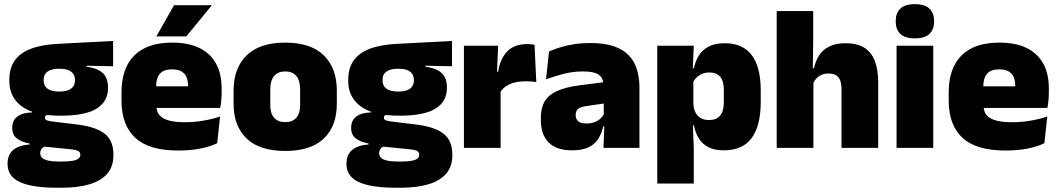

<svg xmlns="http://www.w3.org/2000/svg" viewBox="-20 -713 5107 926"><path d="M272.5 -155Q147.5 -155 86.2 -199.2Q25 -243.5 25 -322V-328Q25 -383 50.2 -420Q75.5 -457 127.5 -477.2Q179.5 -497.5 259.5 -501.5L525.5 -515.5V-393.5L397.5 -396V-391Q433 -386.5 456 -374.5Q479 -362.5 490 -342Q501 -321.5 501 -291.5V-288.5Q501 -223.5 446 -189.2Q391 -155 272.5 -155ZM263.5 66H280Q313 66 332 62.2Q351 58.5 359.2 51.2Q367.5 44 367.5 34V33Q367.5 19 354.2 13.8Q341 8.5 318 6.5L171 -8L208.5 -10.5Q198 -8.5 190.2 -3.8Q182.5 1 178.2 8.2Q174 15.5 174 25.5V26.5Q174 38.5 182.8 47.5Q191.5 56.5 211.2 61.2Q231 66 263.5 66ZM255.5 192.5Q178.5 192.5 125 181Q71.5 169.5 44 144Q16.5 118.5 16.5 77V75Q16.5 46.5 29 27Q41.5 7.5 65.5 -3.2Q89.5 -14 123 -16V-21Q83.5 -28 61.2 -45.5Q39 -63 39 -96V-97Q39 -121 50.2 -137Q61.5 -153 82.8 -161.5Q104 -170 134 -170.5V-190L251.5 -160H220Q208 -160 202.5 -156.5Q197 -153 197 -146V-145.5Q197 -136 206.5 -132.5Q216 -129 236.5 -126.5L352 -112.5Q440 -102 483.5 -69.2Q527 -36.5 527 33V36.5Q527 89.5 497.8 124Q468.5 158.5 412.5 175.5Q356.5 192.5 276 192.5ZM266 -271.5Q292 -271.5 308.5 -277.8Q325 -284 333.2 -296Q341.5 -308 341.5 -325V-328Q341.5 -345 333.2 -357Q325 -369 308.5 -375.2Q292 -381.5 266 -381.5Q240.5 -381.5 223.8 -375.2Q207 -369 198.8 -357.2Q190.5 -345.5 190.5 -328V-325Q190.5 -308 198.8 -296Q207 -284 223.8 -277.8Q240.5 -271.5 266 -271.5Z M840 13Q698.5 13 632.2 -48.5Q566 -110 566 -228.5V-267Q566 -384.5 628.2 -446Q690.5 -507.5 810 -507.5Q889.5 -507.5 942.5 -481.2Q995.5 -455 1022.2 -405.8Q1049 -356.5 1049 -287V-271.5Q1049 -251.5 1047.2 -230.8Q1045.5 -210 1042 -192.5H883.5Q885.5 -223 886.2 -250Q887 -277 887 -298.5Q887 -324.5 879 -342.2Q871 -360 854 -369.2Q837 -378.5 810 -378.5Q769.5 -378.5 751.2 -357.5Q733 -336.5 733 -298V-253.5L734 -234.5V-203.5Q734 -188 739.5 -173.5Q745 -159 759.8 -147.8Q774.5 -136.5 801.8 -130Q829 -123.5 872.5 -123.5Q917 -123.5 959.5 -130.8Q1002 -138 1041.5 -151L1027.5 -22.5Q993 -5.5 945.2 3.8Q897.5 13 840 13ZM659.5 -192.5V-296.5H1006.5V-192.5ZM819.5 -688H1000.5V-686L878.5 -537.5H735V-539Z M1355.5 15Q1232 15 1169.2 -45.2Q1106.5 -105.5 1106.5 -212.5V-275Q1106.5 -384.5 1169.5 -446Q1232.5 -507.5 1355.5 -507.5Q1479 -507.5 1541.8 -446Q1604.5 -384.5 1604.5 -275V-212.5Q1604.5 -105.5 1542 -45.2Q1479.5 15 1355.5 15ZM1355.5 -124Q1391 -124 1409.2 -145.2Q1427.5 -166.5 1427.5 -206V-282Q1427.5 -324.5 1409.2 -346.5Q1391 -368.5 1355.5 -368.5Q1320.5 -368.5 1302 -346.5Q1283.5 -324.5 1283.5 -282V-206Q1283.5 -166.5 1302 -145.2Q1320.5 -124 1355.5 -124Z M1907 -155Q1782 -155 1720.8 -199.2Q1659.5 -243.5 1659.5 -322V-328Q1659.5 -383 1684.8 -420Q1710 -457 1762 -477.2Q1814 -497.5 1894 -501.5L2160 -515.5V-393.5L2032 -396V-391Q2067.5 -386.5 2090.5 -374.5Q2113.5 -362.5 2124.5 -342Q2135.5 -321.5 2135.5 -291.5V-288.5Q2135.5 -223.5 2080.5 -189.2Q2025.5 -155 1907 -155ZM1898 66H1914.5Q1947.5 66 1966.5 62.2Q1985.5 58.5 1993.8 51.2Q2002 44 2002 34V33Q2002 19 1988.8 13.8Q1975.5 8.5 1952.5 6.5L1805.5 -8L1843 -10.5Q1832.5 -8.5 1824.8 -3.8Q1817 1 1812.8 8.2Q1808.5 15.5 1808.5 25.5V26.5Q1808.5 38.5 1817.2 47.5Q1826 56.5 1845.8 61.2Q1865.5 66 1898 66ZM1890 192.5Q1813 192.5 1759.5 181Q1706 169.5 1678.5 144Q1651 118.5 1651 77V75Q1651 46.5 1663.5 27Q1676 7.5 1700 -3.2Q1724 -14 1757.5 -16V-21Q1718 -28 1695.8 -45.5Q1673.5 -63 1673.5 -96V-97Q1673.5 -121 1684.8 -137Q1696 -153 1717.2 -161.5Q1738.5 -170 1768.5 -170.5V-190L1886 -160H1854.5Q1842.5 -160 1837 -156.5Q1831.5 -153 1831.5 -146V-145.5Q1831.5 -136 1841 -132.5Q1850.5 -129 1871 -126.5L1986.5 -112.5Q2074.5 -102 2118 -69.2Q2161.5 -36.5 2161.5 33V36.5Q2161.5 89.5 2132.2 124Q2103 158.5 2047 175.5Q1991 192.5 1910.5 192.5ZM1900.5 -271.5Q1926.5 -271.5 1943 -277.8Q1959.5 -284 1967.8 -296Q1976 -308 1976 -325V-328Q1976 -345 1967.8 -357Q1959.5 -369 1943 -375.2Q1926.5 -381.5 1900.5 -381.5Q1875 -381.5 1858.2 -375.2Q1841.5 -369 1833.2 -357.2Q1825 -345.5 1825 -328V-325Q1825 -308 1833.2 -296Q1841.5 -284 1858.2 -277.8Q1875 -271.5 1900.5 -271.5Z M2392 -267.5 2341 -367.5H2382.5Q2392.5 -430 2426.5 -465.2Q2460.5 -500.5 2524 -500.5Q2533.5 -500.5 2541.8 -499.5Q2550 -498.5 2558 -497L2566.5 -317Q2556.5 -319 2542.8 -320Q2529 -321 2516 -321Q2469 -321 2438 -306.8Q2407 -292.5 2392 -267.5ZM2217.5 0V-492.5H2382.5L2375.5 -329.5H2394.5V0Z M2890.5 0 2895.5 -126 2892 -130.5V-283.5L2890.5 -301.5Q2890.5 -336 2868.2 -352.2Q2846 -368.5 2792.5 -368.5Q2744 -368.5 2699.2 -357Q2654.5 -345.5 2613.5 -330.5L2628 -465Q2653 -476 2683.5 -485.2Q2714 -494.5 2750 -500Q2786 -505.5 2826.5 -505.5Q2895 -505.5 2940.8 -489.8Q2986.5 -474 3013.5 -445.2Q3040.5 -416.5 3052.2 -377Q3064 -337.5 3064 -290V0ZM2738 12Q2664 12 2626.2 -25.8Q2588.5 -63.5 2588.5 -133V-145.5Q2588.5 -219.5 2633.8 -254.5Q2679 -289.5 2778.5 -302L2904 -318L2914.5 -217L2808 -201.5Q2779 -197.5 2767.8 -187.8Q2756.5 -178 2756.5 -159V-157Q2756.5 -139.5 2768.2 -128.5Q2780 -117.5 2807.5 -117.5Q2830.5 -117.5 2847.2 -123.8Q2864 -130 2875.2 -140.5Q2886.5 -151 2893 -163.5L2918 -103.5H2889.5Q2882 -70 2865.8 -44Q2849.5 -18 2819 -3Q2788.5 12 2738 12Z M3471 12Q3426.5 12 3397 -3Q3367.5 -18 3350.5 -45.2Q3333.5 -72.5 3326.5 -109H3284L3324 -216.5Q3324.5 -191 3333.2 -172.5Q3342 -154 3358.8 -144Q3375.5 -134 3399.5 -134Q3435 -134 3453 -155.2Q3471 -176.5 3471 -219V-279Q3471 -322 3453.5 -342.8Q3436 -363.5 3400.5 -363.5Q3381.5 -363.5 3365.5 -356.5Q3349.5 -349.5 3338 -337.8Q3326.5 -326 3321 -311.5L3280.5 -383.5H3326.5Q3333.5 -417.5 3350.5 -445Q3367.5 -472.5 3398 -488.5Q3428.5 -504.5 3476.5 -504.5Q3561.5 -504.5 3605.2 -447.5Q3649 -390.5 3649 -275.5V-223Q3649 -106.5 3605.2 -47.2Q3561.5 12 3471 12ZM3150 172V-492.5H3326L3320 -352L3324 -340V-158L3321 -128.5L3326 0V172Z M4038.5 0V-283Q4038.5 -306.5 4032.8 -323.5Q4027 -340.5 4013.2 -349.5Q3999.5 -358.5 3975 -358.5Q3956.5 -358.5 3942 -352Q3927.5 -345.5 3917.5 -334.8Q3907.5 -324 3901.5 -310.5L3865.5 -383.5H3905.5Q3913 -418 3930.2 -445.2Q3947.5 -472.5 3978.8 -488.5Q4010 -504.5 4058.5 -504.5Q4112.5 -504.5 4147.2 -483.5Q4182 -462.5 4198.8 -420.2Q4215.5 -378 4215.5 -313.5V0ZM3726 0V-659.5H3902V-516.5L3899.5 -345.5L3903 -331.5V0Z M4304 0V-492.5H4481V0ZM4392.5 -528Q4344 -528 4322 -549.8Q4300 -571.5 4300 -608.5V-612.5Q4300 -649.5 4322 -671.2Q4344 -693 4392.5 -693Q4440.5 -693 4462.8 -671.2Q4485 -649.5 4485 -612.5V-608.5Q4485 -571 4462.8 -549.5Q4440.5 -528 4392.5 -528Z M4829.5 13Q4688 13 4621.8 -48.5Q4555.5 -110 4555.5 -228.5V-267Q4555.5 -384.5 4617.8 -446Q4680 -507.5 4799.5 -507.5Q4879 -507.5 4932 -481.2Q4985 -455 5011.8 -405.8Q5038.5 -356.5 5038.5 -287V-271.5Q5038.5 -251.5 5036.8 -230.8Q5035 -210 5031.5 -192.5H4873Q4875 -223 4875.8 -250Q4876.5 -277 4876.5 -298.5Q4876.5 -324.5 4868.5 -342.2Q4860.5 -360 4843.5 -369.2Q4826.5 -378.5 4799.5 -378.5Q4759 -378.5 4740.8 -357.5Q4722.5 -336.5 4722.5 -298V-253.5L4723.5 -234.5V-203.5Q4723.5 -188 4729 -173.5Q4734.5 -159 4749.2 -147.8Q4764 -136.5 4791.2 -130Q4818.5 -123.5 4862 -123.5Q4906.5 -123.5 4949 -130.8Q4991.5 -138 5031 -151L5017 -22.5Q4982.5 -5.5 4934.8 3.8Q4887 13 4829.5 13ZM4649 -192.5V-296.5H4996V-192.5Z"/></svg>

Font: Anek Gujarati ExtraBold
Style: Regular
Weight: 800
Version: Version 1.003